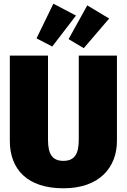

<svg xmlns="http://www.w3.org/2000/svg" viewBox="-20 -996 684 1036"><path d="M268 -976 177 -789 262 -745 390 -912ZM451 -967 350 -785 432 -736 569 -896ZM611 -696H405V-242C405 -165 382 -128 322 -128C262 -128 239 -165 239 -242V-696H33V-236C33 -84 126 20 322 20C518 20 611 -94 611 -236Z"/></svg>

Font: Fira Sans Heavy
Style: Regular
Weight: 900
Designer: bBox Type GmbH & Carrois Corporate GbR & Edenspiekermann AG
Foundry: bBox Type GmbH & Carrois Corporate GbR & Edenspiekermann AG
Version: Version 4.300;PS 004.300;hotconv 1.0.88;makeotf.lib2.5.64775